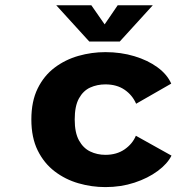

<svg xmlns="http://www.w3.org/2000/svg" viewBox="-20 -714 750 744"><path d="M644.5 -111Q629 -79.5 591.2 -51.5Q553.5 -23.5 501 -6.2Q448.5 11 388.5 11Q335 11 284 -3.8Q233 -18.5 191.8 -50Q150.5 -81.5 126 -131.2Q101.5 -181 101.5 -251Q101.5 -321.5 126 -371.2Q150.5 -421 191.8 -452Q233 -483 284 -497.5Q335 -512 388.5 -512Q448.5 -512 500.8 -496.2Q553 -480.5 590.5 -453Q628 -425.5 643.5 -390L507.5 -312Q493 -345.5 462.8 -366.2Q432.5 -387 388.5 -387Q356.5 -387 329.5 -374.8Q302.5 -362.5 286 -332.8Q269.5 -303 269.5 -251Q269.5 -200 286 -170Q302.5 -140 329.5 -127Q356.5 -114 388.5 -114Q432 -114 462.8 -135.2Q493.5 -156.5 506.5 -188ZM572 -693.5 444 -553H326L198 -693.5H334L385.5 -619.5L436 -693.5Z"/></svg>

Font: League Mono
Style: Bold
Weight: 700
Width: 6
Designer: Tyler Finck
Foundry: The League of Moveable Type / Tyler Finck
Version: Version 2.300;RELEASE